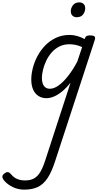

<svg xmlns="http://www.w3.org/2000/svg" viewBox="-224 -815 842 1627"><path d="M-19 792Q-71 792 -116 770Q-161 748 -189 715Q-204 696 -204 681.5Q-204 667 -184 653Q-167 641 -154.5 644Q-142 647 -129 663Q-106 691 -76.5 702.5Q-47 714 -12 714Q33 714 63.5 697.5Q94 681 116.5 644Q139 607 159 545L374 -115Q337 -68 301 -39Q265 -10 232 3.5Q199 17 170 17Q131 17 101.5 -2Q72 -21 56.5 -56.5Q41 -92 41 -141Q41 -186 54 -237.5Q67 -289 93 -338.5Q119 -388 158.5 -429Q198 -470 250 -494.5Q302 -519 367 -519Q399 -519 431.5 -509.5Q464 -500 493 -484L494 -487Q500 -504 509.5 -509.5Q519 -515 538 -515Q569 -515 577.5 -505.5Q586 -496 579 -476L244 548Q214 642 178.5 695Q143 748 95.5 770Q48 792 -19 792ZM199 -63Q233 -63 271.5 -90Q310 -117 351 -168.5Q392 -220 431 -293L472 -416Q441 -430 415 -435Q389 -440 364 -440Q316 -440 278 -420.5Q240 -401 212.5 -369Q185 -337 167 -298.5Q149 -260 140 -222Q131 -184 131 -153Q131 -125 139 -104.5Q147 -84 162 -73.5Q177 -63 199 -63ZM425 -669Q405 -669 390.5 -682Q376 -695 376 -720Q376 -747 394.5 -771Q413 -795 449 -795Q469 -795 483.5 -782.5Q498 -770 498 -744Q498 -717 480.5 -693Q463 -669 425 -669Z"/></svg>

Font: Playwrite NL
Style: Regular
Weight: 400
Designer: Veronika Burian, José Scaglione
Foundry: TypeTogether
Version: Version 1.002